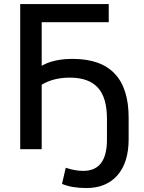

<svg xmlns="http://www.w3.org/2000/svg" viewBox="-20 -739 711 951"><path d="M408.2 192.4Q335.9 192.4 287.1 171.9L305.7 91.8Q350.6 107.4 392.6 107.4Q509.8 107.4 509.8 -46.9V-150.4Q509.8 -255.9 464.4 -305.2Q418.9 -354.5 326.2 -354.5Q244.1 -354.5 186.5 -319.3V0H80.1V-718.8H518.6V-628.9H186.5V-413.1Q245.1 -447.3 339.8 -447.3Q617.2 -447.3 617.2 -156.2V-50.8Q617.2 66.4 561.5 129.4Q505.9 192.4 408.2 192.4Z"/></svg>

Font: Min Sans Medium
Style: Regular
Weight: 500
Designer: Jinseong-Kim, NotoSansCJK, Nunito
Foundry: Jinseong-Kim
Version: Version 1.400;Glyphs 3.1.2 (3151)